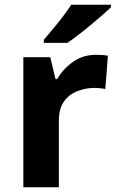

<svg xmlns="http://www.w3.org/2000/svg" viewBox="-20 -786 494 806"><path d="M383 -556Q394 -556 409 -555Q424 -554 433 -552L422 -412Q415 -414 401.5 -415.5Q388 -417 378 -417Q340 -417 305 -403.5Q270 -390 248.5 -360Q227 -330 227 -278V0H78V-546H191L213 -454H220Q244 -496 286 -526Q328 -556 383 -556ZM446 -766V-756Q432 -742 409 -722Q386 -702 359.5 -680Q333 -658 307.5 -638.5Q282 -619 263 -606H164V-619Q180 -638 201.5 -663.5Q223 -689 244 -716.5Q265 -744 279 -766Z"/></svg>

Font: Noto Sans IKEA
Style: Bold
Weight: 600
Designer: Monotype Design Team
Foundry: Monotype Imaging Inc.
Version: Version 2.001